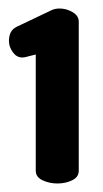

<svg xmlns="http://www.w3.org/2000/svg" viewBox="-20 -753 241 451"><path d="M115 -322Q96 -322 80 -329.5Q64 -337 64 -352V-625L48 -621Q39 -618 32 -618Q19 -618 10 -630.5Q1 -643 1 -657Q1 -668 5 -676.5Q9 -685 19 -690L103 -730Q111 -733 120 -733Q136 -733 150.5 -724.5Q165 -716 165 -702V-352Q165 -337 149.5 -329.5Q134 -322 115 -322Z"/></svg>

Font: Dosis ExtraBold
Style: Regular
Weight: 800
Designer: EdgarTolentino, PabloImpallari, IginoMarini
Foundry: EdgarTolentino, PabloImpallari, IginoMarini
Version: Version 3.001; ttfautohint (v1.8.2)